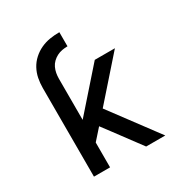

<svg xmlns="http://www.w3.org/2000/svg" viewBox="-171 -863 942 991"><g transform="rotate(-30 300.0 -367.5)"><path d="M104 0V-528Q104 -557 109.5 -585Q115 -613 128.5 -638Q142 -663 163.5 -682.5Q185 -702 211 -714Q237 -726 265 -730.5Q293 -735 322 -735V-651Q306 -651 289.5 -648Q273 -645 258.5 -637.5Q244 -630 232 -618.5Q220 -607 213 -592Q206 -577 203 -561Q200 -545 200 -528V-283L409 -520H529L319 -282L529 0H415L302 -152L257 -212L200 -148V0Z"/></g></svg>

Font: Iosevka Custom Medium Extended
Style: Regular
Weight: 500
Width: 7
Monospace: yes
Designer: Belleve Invis
Foundry: Belleve Invis
Version: Version 11.2.4; ttfautohint (v1.8.4)